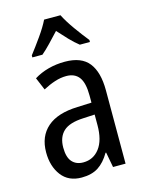

<svg xmlns="http://www.w3.org/2000/svg" viewBox="-117 -837 694 918"><g transform="rotate(-15 230.0 -378.0)"><path d="M236 -546Q318 -546 354.5 -499.5Q391 -453 391 -363V0H329L315 -75H312Q287 -32 254.5 -11Q222 10 172 10Q107 10 72.5 -35.5Q38 -81 38 -150Q38 -229 89 -273.5Q140 -318 239 -321L309 -324V-359Q309 -422 288 -450Q267 -478 225 -478Q197 -478 168 -468.5Q139 -459 109 -443L83 -505Q115 -525 154 -535.5Q193 -546 236 -546ZM252 -262Q183 -259 153 -231Q123 -203 123 -151Q123 -103 143 -80.5Q163 -58 198 -58Q248 -58 278.5 -98Q309 -138 309 -213V-265ZM274 -766Q291 -732 321 -690Q351 -648 377 -616V-606H327Q304 -624 281 -648Q258 -672 234 -699Q209 -672 185.5 -647.5Q162 -623 142 -606H92V-616Q119 -651 148 -692Q177 -733 193 -766Z"/></g></svg>

Font: Noto Sans Devanagari Condensed
Style: Regular
Weight: 400
Width: 3
Designer: Jelle Bosma - Monotype Design Team
Foundry: Monotype Imaging Inc.
Version: Version 2.004; ttfautohint (v1.8.4.7-5d5b)